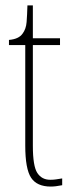

<svg xmlns="http://www.w3.org/2000/svg" viewBox="-20 -677 269 707"><path d="M167 10Q116 10 94.5 -22.5Q73 -55 73 -141V-511H13V-530Q49 -533 63 -553Q76 -570 78 -596Q80 -622 81 -657H101V-536H201V-511H101V-140Q101 -65 117.5 -40Q134 -15 165 -15Q177 -15 186.5 -16.5Q196 -18 209 -20V5Q184 10 167 10Z"/></svg>

Font: Noto Serif Thai ExtraCondensed Thin
Style: Regular
Weight: 100
Width: 2
Designer: Monotype Design Team
Foundry: Monotype Imaging Inc.
Version: Version 2.001; ttfautohint (v1.8.4.7-5d5b)